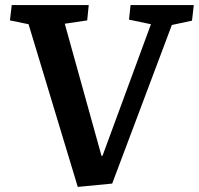

<svg xmlns="http://www.w3.org/2000/svg" viewBox="-20 -720 780 753"><path d="M378 -109H382L572 -625L486 -643L492 -700H740L733 -639L654 -622L420 0L285 13L92 -625L19 -640L26 -700H328L322 -640L234 -627Z"/></svg>

Font: Literata 12pt SemiBold
Style: Italic
Weight: 600
Italic angle: -2°
Designer: Latin by Veronika Burian and Jose Scaglione. Greek by Irene Vlachou. Cyrillic by Vera Evstafieva
Foundry: TypeTogether
Version: Version 3.002